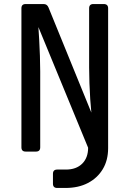

<svg xmlns="http://www.w3.org/2000/svg" viewBox="-20 -750 640 950"><path d="M263 180Q242 180 242 159V110Q242 89 263 89H306Q357 89 386.5 60Q416 31 416 -19L170 -616Q172 -590 174 -552.5Q176 -515 177.5 -474Q179 -433 179 -397V-21Q179 0 158 0H107Q86 0 86 -21V-709Q86 -730 107 -730H196Q213 -730 220 -713L432 -193Q429 -220 426.5 -258.5Q424 -297 422.5 -338.5Q421 -380 421 -416V-709Q421 -730 442 -730H493Q515 -730 515 -709V-17Q515 43 488.5 87Q462 131 415 155.5Q368 180 304 180Z"/></svg>

Font: Pitagon Sans Mono Medium
Style: Regular
Weight: 500
Monospace: yes
Designer: Travis Tran
Foundry: Pitagon
Version: Version 1.001; ttfautohint (v1.8.4.7-5d5b);gftools[0.9.26]